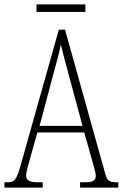

<svg xmlns="http://www.w3.org/2000/svg" viewBox="-21 -848 555 868"><path d="M144 -794H365V-828H144ZM-1 0H172V-24H150C109 -24 97 -35 97 -54C97 -70 108 -107 115 -132L148 -249H360L397 -117C404 -93 412 -65 412 -55C412 -33 402 -24 361 -24H341V0H514V-24H506C473 -24 463 -31 455 -62L273 -714H245L74 -107C55 -37 46 -24 13 -24H-1ZM158 -279 218 -505C233 -561 248 -612 254 -647C262 -613 275 -564 295 -490L352 -279Z"/></svg>

Font: Noto Serif Lao ExtraCondensed ExtraLight
Style: Regular
Weight: 200
Width: 2
Designer: Monotype Design Team
Foundry: Monotype Imaging Inc.
Version: Version 2.003